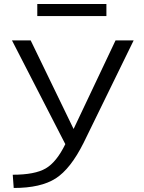

<svg xmlns="http://www.w3.org/2000/svg" viewBox="-20 -933 720 963"><path d="M167 -852.5V-913.1H513.7V-852.5ZM133.8 -730.5 348.6 -287.1H349.6L559.6 -730.5H650.4L399.4 -216.8Q334 -85.9 259.3 -38.1Q184.6 9.8 48.8 9.8L43.9 -56.6Q155.3 -56.6 209.5 -88.4Q263.7 -120.1 307.6 -210L40 -730.5Z"/></svg>

Font: Gen Shin Gothic Normal
Style: Regular
Weight: 300
Designer: [Source Han Sans]
Ryoko NISHIZUKA  (kana & ideographs); Paul D. Hunt (Latin, Greek & Cyrillic); Wenlong ZHANG  (bopomofo
Version: Version 1.002.20150607